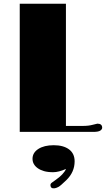

<svg xmlns="http://www.w3.org/2000/svg" viewBox="-20 -711 578 1035"><path d="M504.9 -44.4Q530.8 -44.4 530.8 -22.5Q530.8 -13.7 520.3 -6.8Q509.8 0 482.9 0H86.4V-690.9H335.4V-32.2H426.8Q457.5 -32.2 479.7 -38.3Q502 -44.4 504.9 -44.4ZM335.9 199.7Q295.9 217.3 266.6 217.3Q237.3 217.3 217.3 211.4Q197.3 205.6 183.6 195.8Q155.3 175.8 155.3 145Q155.3 112.3 186.5 92Q217.8 71.8 269.8 71.8Q321.8 71.8 352.1 94.2Q382.3 116.7 382.3 158.7Q382.3 216.8 337.4 260.3Q306.2 290.5 295.9 296.1Q285.6 301.8 275.9 303.7Q252.9 307.6 252 287.1Q251.5 279.3 259.8 273.4L278.8 259.8Q323.7 228.5 335.9 199.7Z"/></svg>

Font: Limelight
Style: Regular
Weight: 400
Designer: Nicole Fally
Foundry: Nicole Fally
Version: Version 1.002